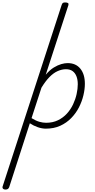

<svg xmlns="http://www.w3.org/2000/svg" viewBox="-125 -1035 780 1570"><path d="M-81 515Q-94 515 -100.5 508Q-107 501 -104 491L379 -994Q383 -1006 388.5 -1010.5Q394 -1015 408 -1015Q425 -1015 431.5 -1009.5Q438 -1004 434 -992L249 -424Q282 -463 315 -483Q348 -503 376.5 -511Q405 -519 428 -519Q495 -519 532 -473.5Q569 -428 569 -350Q569 -306 557 -255.5Q545 -205 520.5 -157Q496 -109 457.5 -69.5Q419 -30 367.5 -6.5Q316 17 250 17Q218 17 183.5 5Q149 -7 119 -27L-50 496Q-54 505 -60.5 510Q-67 515 -81 515ZM133 -69Q169 -47 197.5 -39Q226 -31 252 -31Q306 -31 348.5 -51.5Q391 -72 422 -106Q453 -140 472.5 -181.5Q492 -223 501.5 -266Q511 -309 511 -346Q511 -384 500 -411.5Q489 -439 468 -454Q447 -469 414 -469Q382 -469 347.5 -454Q313 -439 280 -405.5Q247 -372 214 -318Z"/></svg>

Font: Playwrite RO ExtraLight
Style: Regular
Weight: 250
Version: Version 1.002